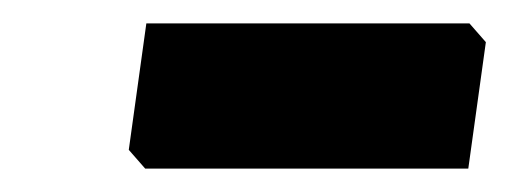

<svg xmlns="http://www.w3.org/2000/svg" viewBox="-20 -452 435 164"><path d="M380 -308H104L90 -324L105 -432H381L395 -416Z"/></svg>

Font: Chau Philomene One
Style: Italic
Weight: 400
Designer: Vicente Lamonaca
Foundry: TipoType
Version: Version 1.002